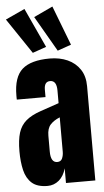

<svg xmlns="http://www.w3.org/2000/svg" viewBox="-67 -1085 616 1133"><g transform="rotate(-5 241.5 -518.0)"><path d="M168.5 7.8Q107.4 7.8 75.4 -20.5Q43.5 -48.8 31.7 -98.1Q20 -147.5 20 -210Q20 -276.9 33.2 -319.6Q46.4 -362.3 78.4 -389.6Q110.4 -417 166.5 -436L274.9 -473.1V-548.3Q274.9 -607.4 236.3 -607.4Q201.2 -607.4 201.2 -559.6V-515.6H31.2Q30.8 -519.5 30.8 -525.6Q30.8 -531.7 30.8 -539.6Q30.8 -648.9 82.3 -694.6Q133.8 -740.2 245.6 -740.2Q304.2 -740.2 350.6 -719.5Q397 -698.7 424.1 -658.2Q451.2 -617.7 451.2 -558.1V0H277.3V-86.9Q264.6 -41 235.4 -16.6Q206.1 7.8 168.5 7.8ZM237.3 -127.9Q258.8 -127.9 266.6 -146Q274.4 -164.1 274.4 -185.1V-389.2Q238.3 -374.5 218.3 -352.3Q198.2 -330.1 198.2 -287.1V-192.9Q198.2 -127.9 237.3 -127.9ZM149.4 -782.2 8.3 -991.7 122.6 -1044.4 230.5 -810.5ZM296.9 -782.2 175.8 -991.7 288.1 -1044.4 377.9 -810.5Z"/></g></svg>

Font: webenart
Style: Regular
Weight: 400
Designer: Vernon Adams
Foundry: Vernon Adams
Version: Version 2.116; ttfautohint (v1.8.3)